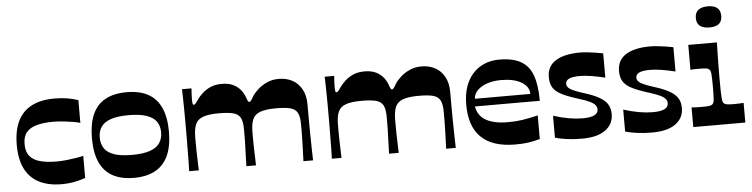

<svg xmlns="http://www.w3.org/2000/svg" viewBox="-45 -926 4507 1150"><g transform="rotate(-5 2208.5 -351.0)"><path d="M286 11Q206 11 150.5 -17.5Q95 -46 66.5 -103Q38 -160 38 -247Q38 -333 66.5 -390.5Q95 -448 150.5 -476Q206 -504 287 -504Q330 -504 364.5 -498Q399 -492 429 -482V-345Q415 -350 387.5 -354.5Q360 -359 328.5 -362.5Q297 -366 267 -366Q210 -366 169 -355Q128 -344 106.5 -318.5Q85 -293 85 -247Q85 -201 106.5 -175Q128 -149 169 -138Q210 -127 267 -127Q298 -127 329.5 -130.5Q361 -134 388 -138.5Q415 -143 429 -147V-14Q399 -3 363 4Q327 11 286 11Z M721 11Q644 11 592.5 -17.5Q541 -46 515.5 -103Q490 -160 490 -247Q490 -333 515.5 -390.5Q541 -448 592.5 -476Q644 -504 721 -504Q798 -504 849.5 -476Q901 -448 927 -390.5Q953 -333 953 -247Q953 -160 927 -103Q901 -46 849.5 -17.5Q798 11 721 11ZM721 -127Q787 -127 828 -141Q869 -155 887.5 -182Q906 -209 906 -247Q906 -285 887.5 -311.5Q869 -338 828 -352Q787 -366 721 -366Q654 -366 613.5 -352Q573 -338 555 -311.5Q537 -285 537 -247Q537 -209 555 -182Q573 -155 613.5 -141Q654 -127 721 -127Z M1053 0Q1054 -27 1054.5 -53.5Q1055 -80 1055 -106.5Q1055 -133 1055.5 -158.5Q1056 -184 1056 -208Q1056 -232 1056 -254Q1056 -281 1056 -312Q1056 -343 1055.5 -375Q1055 -407 1054.5 -437.5Q1054 -468 1053 -493H1110Q1109 -476 1108 -459Q1107 -442 1107 -431Q1107 -411 1108.5 -402.5Q1110 -394 1116 -394Q1121 -394 1127.5 -401.5Q1134 -409 1146 -427Q1156 -441 1175 -459Q1194 -477 1223 -490.5Q1252 -504 1293 -504Q1334 -504 1361.5 -490.5Q1389 -477 1406.5 -455Q1424 -433 1433 -405Q1437 -393 1440.5 -387.5Q1444 -382 1448 -382Q1453 -382 1458 -388Q1463 -394 1475 -415Q1488 -435 1511 -455.5Q1534 -476 1565.5 -490Q1597 -504 1635 -504Q1681 -504 1716.5 -485Q1752 -466 1773 -428.5Q1794 -391 1794 -336Q1794 -289 1794 -250.5Q1794 -212 1794.5 -179.5Q1795 -147 1795.5 -117.5Q1796 -88 1796.5 -59.5Q1797 -31 1798 0H1740Q1741 -28 1742 -52Q1743 -76 1743.5 -98Q1744 -120 1744.5 -140Q1745 -160 1745 -180Q1745 -200 1745 -221Q1745 -269 1732 -292Q1719 -315 1688.5 -322.5Q1658 -330 1604 -330Q1542 -330 1508.5 -317.5Q1475 -305 1463 -276.5Q1451 -248 1451 -199Q1451 -182 1451 -161.5Q1451 -141 1451.5 -116.5Q1452 -92 1453 -63Q1454 -34 1455 0H1397Q1398 -28 1398.5 -52Q1399 -76 1400 -98Q1401 -120 1401.5 -140.5Q1402 -161 1402 -180.5Q1402 -200 1402 -221Q1402 -269 1389 -292Q1376 -315 1345 -322.5Q1314 -330 1260 -330Q1199 -330 1165.5 -318Q1132 -306 1119.5 -277.5Q1107 -249 1107 -199Q1107 -182 1107 -161.5Q1107 -141 1107.5 -116.5Q1108 -92 1109 -63Q1110 -34 1111 0Z M1911 0Q1912 -27 1912.5 -53.5Q1913 -80 1913 -106.5Q1913 -133 1913.5 -158.5Q1914 -184 1914 -208Q1914 -232 1914 -254Q1914 -281 1914 -312Q1914 -343 1913.5 -375Q1913 -407 1912.5 -437.5Q1912 -468 1911 -493H1968Q1967 -476 1966 -459Q1965 -442 1965 -431Q1965 -411 1966.5 -402.5Q1968 -394 1974 -394Q1979 -394 1985.5 -401.5Q1992 -409 2004 -427Q2014 -441 2033 -459Q2052 -477 2081 -490.5Q2110 -504 2151 -504Q2192 -504 2219.5 -490.5Q2247 -477 2264.5 -455Q2282 -433 2291 -405Q2295 -393 2298.5 -387.5Q2302 -382 2306 -382Q2311 -382 2316 -388Q2321 -394 2333 -415Q2346 -435 2369 -455.5Q2392 -476 2423.5 -490Q2455 -504 2493 -504Q2539 -504 2574.5 -485Q2610 -466 2631 -428.5Q2652 -391 2652 -336Q2652 -289 2652 -250.5Q2652 -212 2652.5 -179.5Q2653 -147 2653.5 -117.5Q2654 -88 2654.5 -59.5Q2655 -31 2656 0H2598Q2599 -28 2600 -52Q2601 -76 2601.5 -98Q2602 -120 2602.5 -140Q2603 -160 2603 -180Q2603 -200 2603 -221Q2603 -269 2590 -292Q2577 -315 2546.5 -322.5Q2516 -330 2462 -330Q2400 -330 2366.5 -317.5Q2333 -305 2321 -276.5Q2309 -248 2309 -199Q2309 -182 2309 -161.5Q2309 -141 2309.5 -116.5Q2310 -92 2311 -63Q2312 -34 2313 0H2255Q2256 -28 2256.5 -52Q2257 -76 2258 -98Q2259 -120 2259.5 -140.5Q2260 -161 2260 -180.5Q2260 -200 2260 -221Q2260 -269 2247 -292Q2234 -315 2203 -322.5Q2172 -330 2118 -330Q2057 -330 2023.5 -318Q1990 -306 1977.5 -277.5Q1965 -249 1965 -199Q1965 -182 1965 -161.5Q1965 -141 1965.5 -116.5Q1966 -92 1967 -63Q1968 -34 1969 0Z M3015 11Q2942 11 2890 -7Q2838 -25 2805 -59Q2772 -93 2756.5 -141.5Q2741 -190 2741 -251Q2741 -332 2769 -388.5Q2797 -445 2847 -474.5Q2897 -504 2961 -504Q3044 -504 3092.5 -475.5Q3141 -447 3161.5 -388Q3182 -329 3182 -237H2792Q2796 -212 2808.5 -191.5Q2821 -171 2844 -156.5Q2867 -142 2901 -134Q2935 -126 2982 -126Q3027 -126 3068 -132Q3109 -138 3162 -151V-9Q3127 1 3094 6Q3061 11 3015 11ZM3129 -283Q3129 -327 3083.5 -354Q3038 -381 2961 -381Q2915 -381 2878 -368.5Q2841 -356 2819 -334Q2797 -312 2796 -283Z M3253 -9V-141Q3303 -125 3347 -117.5Q3391 -110 3429 -110Q3476 -110 3499 -121.5Q3522 -133 3522 -155Q3522 -170 3513 -181.5Q3504 -193 3481.5 -204Q3459 -215 3417 -228Q3355 -247 3317.5 -265.5Q3280 -284 3264 -309Q3248 -334 3248 -373Q3248 -438 3299.5 -471Q3351 -504 3448 -504Q3467 -504 3491 -501.5Q3515 -499 3540 -495Q3565 -491 3585 -487V-341Q3539 -352 3502 -358Q3465 -364 3433 -364Q3389 -364 3368.5 -354Q3348 -344 3348 -324Q3348 -305 3370 -291.5Q3392 -278 3449 -260Q3507 -242 3541.5 -222Q3576 -202 3590 -177.5Q3604 -153 3604 -120Q3604 -60 3555.5 -24.5Q3507 11 3415 11Q3364 11 3324 5.5Q3284 0 3253 -9Z M3675 -9V-141Q3725 -125 3769 -117.5Q3813 -110 3851 -110Q3898 -110 3921 -121.5Q3944 -133 3944 -155Q3944 -170 3935 -181.5Q3926 -193 3903.5 -204Q3881 -215 3839 -228Q3777 -247 3739.5 -265.5Q3702 -284 3686 -309Q3670 -334 3670 -373Q3670 -438 3721.5 -471Q3773 -504 3870 -504Q3889 -504 3913 -501.5Q3937 -499 3962 -495Q3987 -491 4007 -487V-341Q3961 -352 3924 -358Q3887 -364 3855 -364Q3811 -364 3790.5 -354Q3770 -344 3770 -324Q3770 -305 3792 -291.5Q3814 -278 3871 -260Q3929 -242 3963.5 -222Q3998 -202 4012 -177.5Q4026 -153 4026 -120Q4026 -60 3977.5 -24.5Q3929 11 3837 11Q3786 11 3746 5.5Q3706 0 3675 -9Z M4084 0V-118Q4100 -117 4115.5 -116.5Q4131 -116 4148 -116Q4176 -116 4190 -118Q4204 -120 4209 -125Q4214 -129 4216.5 -135.5Q4219 -142 4220 -153.5Q4221 -165 4221.5 -183.5Q4222 -202 4222 -230Q4222 -257 4221.5 -276Q4221 -295 4220 -306.5Q4219 -318 4216.5 -325Q4214 -332 4209 -336Q4204 -341 4191.5 -343Q4179 -345 4156 -345Q4140 -345 4126.5 -345Q4113 -345 4097 -343V-493H4269Q4268 -454 4267.5 -422.5Q4267 -391 4266.5 -365Q4266 -339 4266 -315.5Q4266 -292 4266 -269Q4266 -226 4266.5 -199.5Q4267 -173 4268.5 -158Q4270 -143 4272.5 -136Q4275 -129 4280 -125Q4286 -120 4298 -118Q4310 -116 4338 -116Q4353 -116 4367.5 -116.5Q4382 -117 4397 -118V0ZM4234 -586Q4156 -586 4156 -649Q4156 -713 4234 -713Q4309 -713 4309 -649Q4309 -586 4234 -586Z"/></g></svg>

Font: Ojuju
Style: Bold
Weight: 700
Designer: Chisaokwu Joboson, Mirko Velimirovic
Foundry: Udi Foundry
Version: Version 1.000